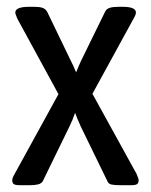

<svg xmlns="http://www.w3.org/2000/svg" viewBox="-20 -545 444 565"><path d="M16 -15Q16 -21 23 -33L152 -268L31 -490Q25 -504 25 -508Q25 -525 66 -525H80Q96 -525 105 -522Q114 -519 119 -510L188 -367Q196 -352 204 -332Q212 -352 219 -367L289 -510Q293 -519 303 -522Q313 -525 329 -525H341Q380 -525 380 -508Q380 -502 373 -490L252 -269L382 -33Q388 -19 388 -15Q388 -6 383 -3Q378 0 366 0H334Q317 0 308 -2Q299 -4 296 -12L218 -172Q213 -183 208 -195Q203 -207 201 -213Q194 -192 184 -172L106 -12Q102 -5 92.5 -2.5Q83 0 67 0H38Q26 0 21 -3Q16 -6 16 -15Z"/></svg>

Font: Asap Condensed
Style: Regular
Weight: 400
Designer: Pablo Cosgaya
Foundry: Omnibus-Type
Version: Version 1.010; ttfautohint (v1.8)